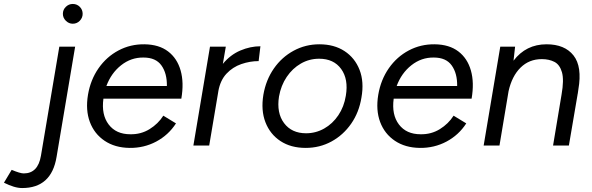

<svg xmlns="http://www.w3.org/2000/svg" viewBox="-147 -736 2996 971"><path d="M-35 215Q-55 215 -78 208Q-101 201 -127 188L-88 123Q-45 141 -27 141Q45 141 60 52L153 -500H233L139 58Q113 215 -35 215ZM221 -616Q201 -616 186 -631Q171 -646 171 -666Q171 -687 186 -701.5Q201 -716 221 -716Q242 -716 256.5 -701.5Q271 -687 271 -666Q271 -646 256.5 -631Q242 -616 221 -616Z M508 12Q434 11 382 -24Q330 -59 307.5 -119Q285 -179 298 -257Q311 -333 351.5 -391Q392 -449 452.5 -481Q513 -513 584 -512Q657 -511 703 -476Q749 -441 766.5 -379.5Q784 -318 770 -237H376Q365 -156 402.5 -106.5Q440 -57 512 -57Q566 -56 609.5 -83Q653 -110 679 -151L743 -112Q705 -53 643 -20Q581 13 508 12ZM391 -301H697Q698 -365 669.5 -405Q641 -445 579 -445Q516 -446 465.5 -406Q415 -366 391 -301Z M831 0 915 -500H995L980 -413Q1018 -459 1068.5 -480.5Q1119 -502 1170 -502L1161 -427Q1117 -427 1073.5 -412Q1030 -397 998.5 -363.5Q967 -330 957 -274V-273L911 0Z M1399 12Q1324 12 1271.5 -22.5Q1219 -57 1195.5 -117.5Q1172 -178 1185 -257Q1198 -332 1238 -389.5Q1278 -447 1338 -479.5Q1398 -512 1468 -512Q1543 -512 1595.5 -477.5Q1648 -443 1671.5 -382.5Q1695 -322 1681 -243Q1669 -168 1629 -110.5Q1589 -53 1529.5 -20.5Q1470 12 1399 12ZM1401 -62Q1450 -62 1492.5 -86Q1535 -110 1564 -153Q1593 -196 1602 -252Q1616 -335 1578.5 -387Q1541 -439 1467 -439Q1417 -439 1374.5 -414.5Q1332 -390 1303 -347Q1274 -304 1264 -248Q1251 -165 1289.5 -113.5Q1328 -62 1401 -62Z M1976 12Q1902 11 1850 -24Q1798 -59 1775.5 -119Q1753 -179 1766 -257Q1779 -333 1819.5 -391Q1860 -449 1920.5 -481Q1981 -513 2052 -512Q2125 -511 2171 -476Q2217 -441 2234.5 -379.5Q2252 -318 2238 -237H1844Q1833 -156 1870.5 -106.5Q1908 -57 1980 -57Q2034 -56 2077.5 -83Q2121 -110 2147 -151L2211 -112Q2173 -53 2111 -20Q2049 13 1976 12ZM1859 -301H2165Q2166 -365 2137.5 -405Q2109 -445 2047 -445Q1984 -446 1933.5 -406Q1883 -366 1859 -301Z M2299 0 2383 -500H2458L2450 -429Q2513 -512 2617 -512Q2709 -512 2753.5 -455.5Q2798 -399 2778 -284L2775 -263L2774 -259V-258L2730 0H2650L2693 -258Q2706 -332 2695 -370.5Q2684 -409 2657 -423Q2630 -437 2593 -437Q2529 -437 2485.5 -394Q2442 -351 2425 -275L2379 0Z"/></svg>

Font: Figtree
Style: Italic
Weight: 400
Italic angle: -9.5°
Foundry: Erik Kennedy
Version: Version 2.001; ttfautohint (v1.8.4.7-5d5b);gftools[0.9.27]